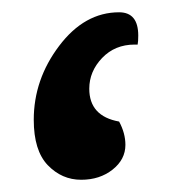

<svg xmlns="http://www.w3.org/2000/svg" viewBox="-20 -296 281 314"><path d="M126 -150.9Q126 -106 174.8 -97.2Q185.1 -78.1 185.1 -59.1Q185.1 -35.2 164.1 -18.6Q143.1 -2 112.8 -2Q81.1 -2 58.1 -25.9Q35.2 -49.8 35.2 -100.1Q35.2 -166 76.7 -220.9Q118.2 -275.9 174.8 -275.9Q206.1 -275.9 206.1 -237.8Q206.1 -228 205.1 -223.1H200.2Q168 -223.1 147 -201.2Q126 -179.2 126 -150.9Z"/></svg>

Font: Sukar
Style: Bold
Weight: 700
Designer: Dario Muhafara - Ghiath Alsory
Foundry: Dario Muhafara - Ghiath Alsory
Version: Version 1.00 March 27, 2016, initial release